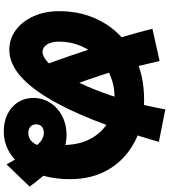

<svg xmlns="http://www.w3.org/2000/svg" viewBox="42 -898 915 1040"><g transform="rotate(90 500.0 -377.5)"><path d="M690 60Q638 60 597 39.5Q556 19 533 -17.5Q510 -54 510 -100Q510 -151 536.5 -192Q563 -233 608.5 -256.5Q654 -280 710 -280Q759 -280 802.5 -260.5Q846 -241 891.5 -197Q937 -153 990 -80L870 45Q826 -35 796.5 -79Q767 -123 745 -140Q723 -157 700 -157Q678 -157 665.5 -146Q653 -135 653 -115Q653 -96 665.5 -84.5Q678 -73 700 -73Q729 -73 748.5 -94.5Q768 -116 776 -157H759Q761 -174 763 -204Q765 -234 765 -260Q765 -345 732.5 -407.5Q700 -470 641.5 -505Q583 -540 504 -540Q442 -540 388 -516.5Q334 -493 292.5 -452Q251 -411 228 -356.5Q205 -302 205 -240Q205 -213 212 -192.5Q219 -172 231.5 -161Q244 -150 260 -150Q290 -150 324.5 -186.5Q359 -223 395.5 -287Q432 -351 465.5 -435.5Q499 -520 526.5 -617Q554 -714 572 -815L748 -780Q690 -578 629.5 -426Q569 -274 506.5 -172.5Q444 -71 380 -20.5Q316 30 250 30Q190 30 142.5 -5Q95 -40 67.5 -101.5Q40 -163 40 -240Q40 -341 75 -425.5Q110 -510 174 -571.5Q238 -633 325.5 -666.5Q413 -700 519 -700Q649 -700 745.5 -650Q842 -600 896 -510Q950 -420 950 -300Q950 -220 931.5 -154Q913 -88 878.5 -40Q844 8 796 34Q748 60 690 60ZM341 -135Q310 -218 282 -299.5Q254 -381 227 -468L219 -462Q197 -525 176.5 -594.5Q156 -664 135 -745L310 -784Q324 -721 337 -669Q350 -617 365 -569L356 -565Q382 -480 411.5 -395Q441 -310 478 -214Z"/></g></svg>

Font: M PLUS 1 Black
Style: Regular
Weight: 900
Designer: Coji Morishita
Foundry: UNDERFOREST DESIGN
Version: Version 1.001